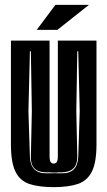

<svg xmlns="http://www.w3.org/2000/svg" viewBox="-20 -758 442 790"><path d="M201 12Q142 12 102.5 -0.5Q63 -13 44 -51Q25 -89 25 -163V-591H184V-115Q184 -98 188.5 -91.5Q193 -85 201 -85Q209 -85 213.5 -91.5Q218 -98 218 -115V-591H377V-164Q377 -90 358 -52Q339 -14 300 -1Q261 12 201 12ZM169 -45H196Q202 -45 205 -46Q207 -45 212 -45H236Q300 -45 302 -114L308 -300L302 -547H298L294 -301L298 -114Q299 -51 236 -49H222Q218 -48 212 -48H196L184 -49H169Q105 -49 107 -114L111 -301L107 -547H103L97 -300L103 -114Q105 -45 169 -45ZM131 -635 208 -738H346L216 -635Z"/></svg>

Font: Alumni Sans Inline One
Style: Regular
Weight: 400
Designer: Robert E. Leuschke
Foundry: Robert E. Leuschke
Version: Version 1.100; ttfautohint (v1.8.3)